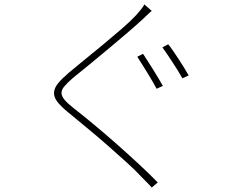

<svg xmlns="http://www.w3.org/2000/svg" viewBox="-20 -801 1040 863"><path d="M623 -559Q632 -545 644 -526.5Q656 -508 668.5 -488Q681 -468 692.5 -448.5Q704 -429 712 -415L684 -402Q676 -417 665 -436Q654 -455 642 -474.5Q630 -494 618 -513Q606 -532 597 -546ZM736 -602Q746 -590 758 -572.5Q770 -555 782.5 -536Q795 -517 807 -497.5Q819 -478 828 -462L800 -449Q791 -465 779.5 -483.5Q768 -502 756 -520.5Q744 -539 732 -556.5Q720 -574 710 -588ZM662 -752Q658 -749 651 -742.5Q644 -736 637 -729.5Q630 -723 623.5 -716.5Q617 -710 613 -707Q586 -682 546 -648Q506 -614 463 -578Q420 -542 378.5 -508Q337 -474 307 -450Q282 -428 269 -412.5Q256 -397 256.5 -382.5Q257 -368 270.5 -352Q284 -336 312 -314Q352 -283 402.5 -241Q453 -199 504.5 -153.5Q556 -108 604.5 -63Q653 -18 689 19L662 42Q652 30 637.5 16Q623 2 612 -10Q592 -32 551.5 -69Q511 -106 463.5 -147.5Q416 -189 367.5 -229Q319 -269 284 -298Q251 -325 236 -346Q221 -367 223 -387Q225 -407 241.5 -427Q258 -447 288 -473Q315 -496 356.5 -529.5Q398 -563 442 -599.5Q486 -636 526.5 -671Q567 -706 592 -733Q600 -742 612 -756.5Q624 -771 629 -781Z"/></svg>

Font: SpoqaHanSansJP-Thin
Style: Regular
Weight: 250
Designer: [Source Han Sans]
Ryoko NISHIZUKA  (kana & ideographs); Paul D. Hunt (Latin, Greek & Cyrillic); Wenlong ZHANG  (bopomofo
Foundry: Spoqa (http://bi.spoqa.com)
Version: Version 1.002.20150607